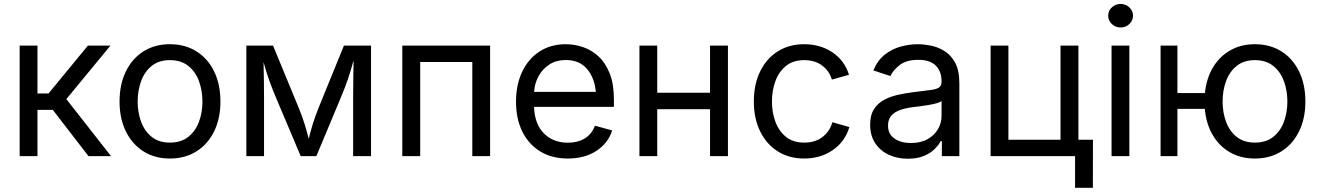

<svg xmlns="http://www.w3.org/2000/svg" viewBox="-20 -771 6516 948"><path d="M77.1 0V-545.9H165V-309.6H219.7L414.1 -545.9H525.4L307.6 -281.7L528.3 0H417L240.7 -228.5H165V0Z M818.8 11.7Q744.6 11.7 688.7 -23.4Q632.8 -58.6 601.6 -122.1Q570.3 -185.5 570.3 -269.5Q570.3 -355 601.6 -418.7Q632.8 -482.4 688.7 -517.6Q744.6 -552.7 818.8 -552.7Q893.6 -552.7 949.7 -517.6Q1005.9 -482.4 1037.1 -418.7Q1068.4 -355 1068.4 -269.5Q1068.4 -185.5 1037.1 -122.1Q1005.9 -58.6 949.7 -23.4Q893.6 11.7 818.8 11.7ZM818.8 -66.9Q874 -66.9 909.7 -95.2Q945.3 -123.5 962.4 -169.7Q979.5 -215.8 979.5 -269.5Q979.5 -323.7 962.4 -370.4Q945.3 -417 909.7 -445.6Q874 -474.1 818.8 -474.1Q764.2 -474.1 729 -445.6Q693.8 -417 676.8 -370.6Q659.7 -324.2 659.7 -269.5Q659.7 -215.8 676.8 -169.7Q693.8 -123.5 729 -95.2Q764.2 -66.9 818.8 -66.9Z M1196.3 0V-545.9H1328.1L1452.6 -244.1Q1472.2 -197.3 1483.6 -159.7Q1495.1 -122.1 1504.4 -85.9Q1512.7 -120.6 1524.4 -158.7Q1536.1 -196.8 1555.2 -244.1L1678.2 -545.9H1812V0H1723.6V-285.2Q1723.6 -331.5 1724.4 -377.9Q1725.1 -424.3 1725.6 -472.7Q1712.4 -423.3 1698.2 -381.3Q1684.1 -339.4 1661.1 -285.2L1542 0H1464.8L1344.2 -285.2Q1322.3 -336.9 1308.1 -377.4Q1293.9 -418 1281.2 -464.4Q1282.2 -421.9 1283 -375.5Q1283.7 -329.1 1283.7 -285.2V0Z M2399.9 -545.9V0H2312V-464.8H2054.7V0H1966.3V-545.9Z M2783.7 11.7Q2704.6 11.7 2647.2 -23.4Q2589.8 -58.6 2558.8 -121.6Q2527.8 -184.6 2527.8 -268.6Q2527.8 -352.5 2558.1 -416.5Q2588.4 -480.5 2643.8 -516.6Q2699.2 -552.7 2773.4 -552.7Q2816.9 -552.7 2859.1 -538.3Q2901.4 -523.9 2935.8 -491.9Q2970.2 -460 2990.7 -407.7Q3011.2 -355.5 3011.2 -279.8V-243.2H2616.7Q2620.1 -157.7 2665.8 -112.1Q2711.4 -66.4 2784.2 -66.4Q2832.5 -66.4 2867.4 -87.6Q2902.3 -108.9 2917.5 -150.4L3002.4 -127Q2983.4 -64.9 2925.5 -26.6Q2867.7 11.7 2783.7 11.7ZM2617.2 -317.4H2921.9Q2915.5 -387.2 2878.2 -430.9Q2840.8 -474.6 2773.4 -474.6Q2726.6 -474.6 2692.6 -452.6Q2658.7 -430.7 2639.2 -395Q2619.6 -359.4 2617.2 -317.4Z M3225.1 -545.9V-313H3485.8V-545.9H3574.2V0H3485.8V-231.9H3225.1V0H3137.2V-545.9Z M3950.7 11.7Q3876.5 11.7 3820.6 -23.4Q3764.6 -58.6 3733.4 -122.1Q3702.1 -185.5 3702.1 -269.5Q3702.1 -355 3733.4 -418.7Q3764.6 -482.4 3820.6 -517.6Q3876.5 -552.7 3950.7 -552.7Q4029.8 -552.7 4089.6 -512.9Q4149.4 -473.1 4171.9 -401.9L4087.4 -377.9Q4075.2 -419.9 4039.8 -447Q4004.4 -474.1 3950.7 -474.1Q3896 -474.1 3860.8 -445.6Q3825.7 -417 3808.6 -370.6Q3791.5 -324.2 3791.5 -269.5Q3791.5 -215.8 3808.6 -169.7Q3825.7 -123.5 3860.8 -95.2Q3896 -66.9 3950.7 -66.9Q4005.9 -66.9 4041.7 -95Q4077.6 -123 4089.8 -167.5L4173.8 -143.6Q4151.9 -70.8 4091.3 -29.5Q4030.8 11.7 3950.7 11.7Z M4462.4 12.7Q4410.6 12.7 4368.4 -6.8Q4326.2 -26.4 4301.3 -64Q4276.4 -101.6 4276.4 -155.3Q4276.4 -202.1 4294.9 -231.4Q4313.5 -260.7 4344.5 -277.6Q4375.5 -294.4 4413.1 -302.7Q4450.7 -311 4488.8 -315.9Q4537.6 -322.3 4568.4 -325.7Q4599.1 -329.1 4614 -337.4Q4628.9 -345.7 4628.9 -365.7V-368.7Q4628.9 -419.4 4600.1 -447.5Q4571.3 -475.6 4514.6 -475.6Q4455.6 -475.6 4422.4 -450Q4389.2 -424.3 4376.5 -395.5L4292 -423.3Q4313 -473.1 4348.6 -501.2Q4384.3 -529.3 4427.2 -541Q4470.2 -552.7 4512.2 -552.7Q4539.6 -552.7 4574.5 -546.1Q4609.4 -539.6 4641.8 -520Q4674.3 -500.5 4695.6 -462.2Q4716.8 -423.8 4716.8 -359.9V0H4630.4V-74.2H4624.5Q4615.2 -55.2 4594.7 -34.9Q4574.2 -14.6 4541.5 -1Q4508.8 12.7 4462.4 12.7ZM4477.5 -64.9Q4526.4 -64.9 4560.1 -84Q4593.8 -103 4611.3 -133.5Q4628.9 -164.1 4628.9 -197.3V-272.9Q4623.5 -266.6 4605.5 -261.5Q4587.4 -256.3 4564.2 -252.4Q4541 -248.5 4519.3 -245.8Q4497.6 -243.2 4484.9 -241.7Q4453.1 -237.8 4425.5 -228.3Q4397.9 -218.8 4381.3 -200.4Q4364.7 -182.1 4364.7 -150.9Q4364.7 -108.4 4396.7 -86.7Q4428.7 -64.9 4477.5 -64.9Z M4871.1 0V-545.9H4959V-81.1H5216.3V-545.9H5304.7V0ZM5288.1 156.2V0H5251.5V-81.1H5376.5L5376 156.2Z M5468.3 0V-545.9H5556.2V0ZM5512.7 -635.3Q5487.8 -635.3 5469.7 -652.3Q5451.7 -669.4 5451.7 -693.4Q5451.7 -717.8 5469.7 -734.6Q5487.8 -751.5 5512.7 -751.5Q5538.1 -751.5 5556.2 -734.6Q5574.2 -717.8 5574.2 -693.4Q5574.2 -669.4 5556.2 -652.3Q5538.1 -635.3 5512.7 -635.3Z M5710.4 0V-545.9H5793.5V-311.5H5929.2Q5937 -385.3 5969.7 -439.2Q6002.4 -493.2 6055.2 -522.9Q6107.9 -552.7 6175.8 -552.7Q6250.5 -552.7 6306.6 -517.6Q6362.8 -482.4 6394 -418.7Q6425.3 -355 6425.3 -269.5Q6425.3 -185.5 6394 -122.1Q6362.8 -58.6 6306.6 -23.4Q6250.5 11.7 6175.8 11.7Q6106.9 11.7 6053.7 -18.6Q6000.5 -48.8 5968 -104Q5935.5 -159.2 5928.7 -233.4H5793.5V0ZM6175.8 -66.9Q6231 -66.9 6266.6 -95.2Q6302.2 -123.5 6319.3 -169.7Q6336.4 -215.8 6336.4 -269.5Q6336.4 -323.7 6319.3 -370.4Q6302.2 -417 6266.6 -445.6Q6231 -474.1 6175.8 -474.1Q6121.6 -474.1 6086.2 -445.6Q6050.8 -417 6033.7 -370.6Q6016.6 -324.2 6016.6 -269.5Q6016.6 -215.8 6033.7 -169.7Q6050.8 -123.5 6086.2 -95.2Q6121.6 -66.9 6175.8 -66.9Z"/></svg>

Font: Inter-Regular
Style: Regular
Weight: 400
Designer: Rasmus Andersson
Foundry: rsms
Version: Version 4.000;git-a52131595